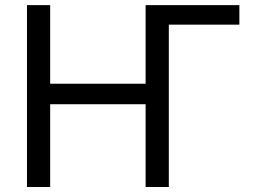

<svg xmlns="http://www.w3.org/2000/svg" viewBox="-20 -748 1025 768"><path d="M937.5 -727.5V-649.4H655.3V0H562.5V-331.1H180.7V0H87.9V-727.5H180.7V-413.1H562.5V-727.5Z"/></svg>

Font: Inter
Style: Regular
Weight: 400
Designer: Rasmus Andersson
Foundry: rsms
Version: Version 4.001;git-9221beed3